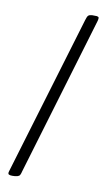

<svg xmlns="http://www.w3.org/2000/svg" viewBox="-175 -801 549 974"><g transform="rotate(20 99.5 -314.5)"><path d="M165 -769Q162 -769 140 -765Q128 -762 123 -756Q118 -750 116 -730L16 119Q14 131 16.5 135.5Q19 140 28 140Q37 140 52 136Q66 132 71.5 126.5Q77 121 78 102L177 -748Q178 -760 176 -764.5Q174 -769 165 -769Z"/></g></svg>

Font: Farsan
Style: Regular
Weight: 400
Version: Version 1.001g;PS 1.001;hotconv 1.0.86;makeotf.lib2.5.63406 